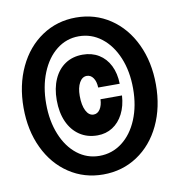

<svg xmlns="http://www.w3.org/2000/svg" viewBox="-81 -784 812 870"><g transform="rotate(-10 325.0 -349.0)"><path d="M175 -356Q175 -411 193.5 -452.5Q212 -494 246 -516.5Q280 -539 326 -539Q368 -539 400 -519.5Q432 -500 450 -464Q468 -428 469 -380H370Q369 -408 357.5 -424.5Q346 -441 328 -441Q307 -441 294 -418Q281 -395 281 -357Q281 -314 294 -288.5Q307 -263 329 -263Q347 -263 358.5 -280.5Q370 -298 371 -326H470Q467 -278 448.5 -242Q430 -206 399.5 -186.5Q369 -167 330 -167Q283 -167 248 -190.5Q213 -214 194 -256.5Q175 -299 175 -356ZM325 -710Q413 -710 482.5 -663.5Q552 -617 591 -534.5Q630 -452 630 -348Q630 -244 591 -162Q552 -80 482.5 -34Q413 12 325 12Q238 12 168.5 -34Q99 -80 60 -162Q21 -244 21 -348Q21 -452 60 -534.5Q99 -617 168.5 -663.5Q238 -710 325 -710ZM323 -74Q381 -74 427 -109Q473 -144 499 -206.5Q525 -269 525 -348Q525 -428 499 -490.5Q473 -553 427 -588.5Q381 -624 323 -624Q266 -624 221 -588.5Q176 -553 150.5 -490Q125 -427 125 -348Q125 -269 150.5 -206.5Q176 -144 221 -109Q266 -74 323 -74Z"/></g></svg>

Font: Azeret Mono Black
Style: Regular
Weight: 900
Designer: Martin Vácha
Foundry: Displaay
Version: Version 1.000; Glyphs 3.0.3, build 3074